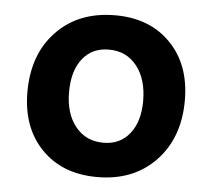

<svg xmlns="http://www.w3.org/2000/svg" viewBox="-43 -542 659 597"><g transform="rotate(5 287.0 -243.0)"><path d="M281 10Q172 10 107 -57Q42 -124 42 -235Q42 -353 111 -424.5Q180 -496 294 -496Q402 -496 467 -429Q532 -362 532 -251Q532 -134 463 -62Q394 10 281 10ZM291 -98Q343 -98 373 -136Q403 -174 403 -238Q403 -306 370.5 -347Q338 -388 283 -388Q231 -388 201 -350Q171 -312 171 -246Q171 -179 203.5 -138.5Q236 -98 291 -98Z"/></g></svg>

Font: Cantarell
Style: Bold
Weight: 700
Designer: Dave Crossland, Nikolaus Waxweiler, Florian Fecher, Jacques Le Bailly, Eben Sorkin, Alexei Vanyashin, Alexios Zavras, Em
Version: Version 0.303